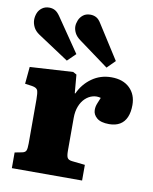

<svg xmlns="http://www.w3.org/2000/svg" viewBox="-90 -885 761 953"><g transform="rotate(10 290.5 -409.0)"><path d="M36 0V-79L72 -86Q88 -89 92.5 -99Q97 -109 97 -135V-357Q97 -389 92.5 -402Q88 -415 64 -419L28 -424L36 -510L253 -523L271 -513L279 -420H282Q304 -469 347 -499.5Q390 -530 445 -530Q504 -530 537.5 -497.5Q571 -465 571 -412Q571 -376 560 -350.5Q549 -325 527 -312Q505 -299 473 -299Q431 -299 411 -316Q391 -333 391 -356Q391 -365 392.5 -373Q394 -381 398.5 -392Q403 -403 410 -420Q390 -426 369.5 -420.5Q349 -415 332 -399Q315 -383 305 -357.5Q295 -332 295 -299V-133Q295 -108 300.5 -98Q306 -88 325 -86L390 -79V0ZM212 -573 56 -676Q35 -690 26 -708.5Q17 -727 17 -745Q17 -762 23.5 -778.5Q30 -795 45 -806Q60 -817 81 -817Q97 -817 110 -810Q123 -803 136 -784L253 -613ZM412 -573 262 -683Q241 -698 232.5 -715Q224 -732 224 -748Q224 -762 230.5 -778.5Q237 -795 251.5 -806.5Q266 -818 288 -818Q304 -818 317.5 -811Q331 -804 343 -784L452 -613Z"/></g></svg>

Font: Literata 18pt ExtraBold
Style: Regular
Weight: 800
Designer: Latin by Veronika Burian and Jose Scaglione. Greek by Irene Vlachou. Cyrillic by Vera Evstafieva.
Foundry: TypeTogether
Version: Version 3.103;gftools[0.9.29]